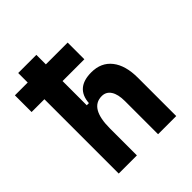

<svg xmlns="http://www.w3.org/2000/svg" viewBox="-201 -860 989 989"><g transform="rotate(-45 293.0 -366.0)"><path d="M379.9 0V-241.7Q379.9 -291 362.5 -317.6Q345.2 -344.2 313.5 -344.2Q225.6 -344.2 225.6 -195.8V0H93.3V-541.5H0V-663.1H93.3V-732.4H225.6V-663.1H384.3V-541.5H225.6V-365.2H241.2Q248.5 -468.8 362.3 -468.8Q433.6 -468.8 472.9 -418.9Q512.2 -369.1 512.2 -278.3V0Z"/></g></svg>

Font: Cascadia Mono PL
Style: Bold
Weight: 700
Monospace: yes
Designer: Aaron Bell
Foundry: Saja Typeworks
Version: Version 2404.023; ttfautohint (v1.8.4)